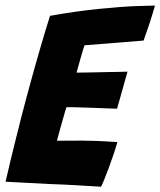

<svg xmlns="http://www.w3.org/2000/svg" viewBox="-30 -684 592 710"><path d="M343.5 6.5Q295.5 3.5 248.2 0.8Q201 -2 152 -3.5Q112.5 -5.5 71.5 -7.8Q30.5 -10 -9.5 -12Q10 -96 29.8 -175.2Q49.5 -254.5 68 -324Q98 -435.5 121 -513.5Q144 -591.5 155 -625.5Q254 -643 336.8 -651.2Q419.5 -659.5 474.5 -661.5Q529.5 -663.5 543 -663.5Q534 -631.5 523.8 -600Q513.5 -568.5 501 -534L282.5 -516.5Q280 -510 276 -496.2Q272 -482.5 267.2 -466.2Q262.5 -450 258.8 -436Q255 -422 253 -415.5Q265 -415.5 283.2 -415.8Q301.5 -416 323.2 -416.5Q345 -417 367.2 -417.5Q389.5 -418 408.8 -418.2Q428 -418.5 441.5 -419L403 -282Q396.5 -282 377.8 -282.8Q359 -283.5 334.5 -284.5Q310 -285.5 285.2 -286.2Q260.5 -287 241.8 -287.5Q223 -288 215.5 -287.5Q214 -282.5 210.5 -270.8Q207 -259 202.8 -244.2Q198.5 -229.5 194.2 -213.8Q190 -198 186.2 -184.8Q182.5 -171.5 180.5 -163.5Q187 -163.5 215.5 -163.8Q244 -164 274 -164Q299 -164 323.8 -163Q348.5 -162 369.5 -160.8Q390.5 -159.5 404 -158.5Q398.5 -138.5 389.8 -112.8Q381 -87 371.8 -62Q362.5 -37 354.8 -18.2Q347 0.5 343.5 6.5Z"/></svg>

Font: Grandstander Thin
Style: Bold Italic
Weight: 700
Italic angle: -15°
Version: Version 1.200